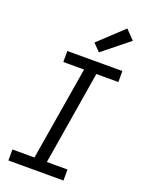

<svg xmlns="http://www.w3.org/2000/svg" viewBox="-179 -1065 858 1147"><g transform="rotate(20 250.0 -492.0)"><path d="M26 0V-70H166L265 -665H133V-735H483V-665H343L245 -70H376V0ZM313 -792 268 -838 424 -984 480 -926Z"/></g></svg>

Font: Iosevka Gothic
Style: Italic
Weight: 400
Italic angle: -9°
Monospace: yes
Designer: Belleve Invis
Foundry: Belleve Invis
Version: Version 15.5.1; ttfautohint (v1.8.4)